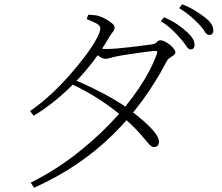

<svg xmlns="http://www.w3.org/2000/svg" viewBox="-20 -821 1040 901"><path d="M874 -589Q864 -589 854 -605Q844 -621 827 -640Q811 -659 789 -680Q767 -701 735 -722L749 -740Q787 -724 813 -706Q839 -688 856 -672Q876 -654 884.5 -639.5Q893 -625 893 -610Q893 -600 888 -594.5Q883 -589 874 -589ZM124 36Q231 -17 326 -89.5Q421 -162 499 -243.5Q577 -325 633 -408.5Q689 -492 716 -568Q723 -584 706 -582Q687 -581 652.5 -576Q618 -571 583.5 -566Q549 -561 530 -557Q514 -554 499 -549.5Q484 -545 475 -545Q464 -545 448 -555Q432 -565 416 -578L430 -597Q445 -594 456.5 -592.5Q468 -591 477 -591Q497 -591 528.5 -593.5Q560 -596 593 -600Q626 -604 652 -607.5Q678 -611 688 -612Q710 -615 716.5 -623.5Q723 -632 734 -632Q742 -632 754 -626Q766 -620 777 -611Q788 -602 795.5 -592.5Q803 -583 803 -575Q803 -567 794.5 -561.5Q786 -556 776 -549Q766 -542 760 -529Q710 -434 647.5 -348.5Q585 -263 508.5 -188Q432 -113 340.5 -51Q249 11 140 60ZM702 -131Q693 -131 683 -141Q673 -151 658 -169.5Q643 -188 619 -213.5Q595 -239 558 -271Q508 -314 446 -354.5Q384 -395 312 -428L325 -448Q374 -428 420.5 -405Q467 -382 508 -358.5Q549 -335 580 -312Q617 -285 650.5 -256Q684 -227 705 -201Q726 -175 726 -156Q726 -144 720 -137.5Q714 -131 702 -131ZM121 -300Q167 -331 214 -374Q261 -417 303.5 -465Q346 -513 379.5 -557.5Q413 -602 432 -637Q451 -672 451 -688Q451 -701 432.5 -711Q414 -721 387 -731L394 -752Q407 -751 421.5 -750Q436 -749 449 -744Q464 -739 480 -729.5Q496 -720 507 -710.5Q518 -701 518 -693Q518 -681 509 -670.5Q500 -660 489 -641Q458 -587 419 -535.5Q380 -484 334.5 -437Q289 -390 239.5 -349.5Q190 -309 138 -278ZM962 -657Q950 -657 941 -672.5Q932 -688 914 -707Q896 -726 875 -744Q854 -762 821 -783L835 -801Q872 -786 898 -769.5Q924 -753 942 -739Q963 -723 972 -708Q981 -693 981 -678Q981 -668 976 -662.5Q971 -657 962 -657Z"/></svg>

Font: Noto Serif JP ExtraLight
Style: Regular
Weight: 200
Designer: Ryoko NISHIZUKA  (kana & ideographs); Frank Grießhammer (Latin, Greek & Cyrillic); Wenlong ZHANG  (bopomofo); Sandoll Co
Foundry: Adobe
Version: Version 2.002-H1;hotconv 1.1.0;makeotfexe 2.6.0